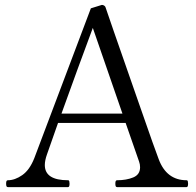

<svg xmlns="http://www.w3.org/2000/svg" viewBox="-20 -764 802 784"><path d="M748 -14Q748 0 742 0H458Q454 0 452.5 -3.5Q451 -7 451 -14Q451 -21 452.5 -24.5Q454 -28 458 -28Q496 -28 524 -39.5Q552 -51 552 -81Q552 -93 548 -104L493 -262H217L172 -134Q163 -109 163 -90Q163 -28 258 -28Q262 -28 263 -23.5Q264 -19 264 -14Q264 0 258 0H12Q8 0 6.5 -3.5Q5 -7 5 -14Q5 -21 6.5 -24.5Q8 -28 12 -28Q41 -28 71 -49Q101 -70 120 -118L351 -730L396 -744Q401 -744 405.5 -741Q410 -738 411 -734L445 -635Q479 -538 547.5 -341Q616 -144 628 -114Q660 -28 742 -28Q746 -28 747 -23.5Q748 -19 748 -14ZM480 -300 359 -650Q299 -489 231 -300Z"/></svg>

Font: Shippori Mincho
Style: Regular
Weight: 400
Designer: FONTDASU
Foundry: FONTDASU / Google Inc. / but / Adobe
Version: Version 3.110; ttfautohint (v1.8.3)